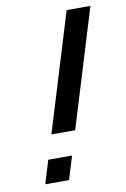

<svg xmlns="http://www.w3.org/2000/svg" viewBox="-78 -715 499 763"><g transform="rotate(-10 171.0 -333.5)"><path d="M341.9 -667H245.9L100.4 -191H196.4ZM166.7 -94H70.7L42 0H138Z"/></g></svg>

Font: Din Kursivschrift
Style: Condensed Italic Polish
Weight: 400
Version: Version 1.07